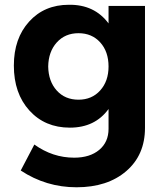

<svg xmlns="http://www.w3.org/2000/svg" viewBox="-20 -563 704 805"><path d="M435.1 -538.1H587.9V-26.9Q587.9 86.9 509.3 154.5Q430.7 222.2 300.8 222.2Q173.3 222.2 66.9 151.9L124 43Q200.7 98.1 291 98.1Q356.9 98.1 396 65.4Q435.1 32.7 435.1 -22.9V-106Q378.4 -27.8 272.9 -27.8Q168.5 -27.8 103.3 -99.6Q38.1 -171.4 38.1 -288.1Q38.1 -401.9 102.1 -472.4Q166 -543 269 -543Q376 -544.4 435.1 -464.8ZM309.1 -145Q365.2 -145 400.1 -183.8Q435.1 -222.7 435.1 -284.2Q435.1 -346.7 400.1 -385.3Q365.2 -423.8 309.1 -423.8Q252.9 -423.8 218 -385Q183.1 -346.2 182.1 -284.2Q183.1 -222.2 217.8 -183.6Q252.4 -145 309.1 -145Z"/></svg>

Font: Montserrat arm SemiBold
Style: Regular
Weight: 600
Designer: Julieta Ulanovsky
Foundry: Julieta Ulanovsky
Version: Version 6.000;PS 006.000;hotconv 1.0.88;makeotf.lib2.5.64775